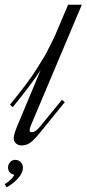

<svg xmlns="http://www.w3.org/2000/svg" viewBox="-102 -615 366 812"><path d="M244 -595 28 -83Q23 -68 23 -65Q23 -56 33 -56Q49 -56 70 -83L160 -193L172 -183L64 -50Q40 -21 24.5 -10.5Q9 0 -10 0Q-25 0 -34.5 -8.5Q-44 -17 -44 -30Q-44 -49 -22 -99L70 -319Q27 -253 -48 -162L-60 -172Q-21 -220 7 -257Q35 -294 56 -328Q77 -362 85 -375Q93 -388 110.5 -423.5Q128 -459 130 -463L186 -595ZM-74 177 -82 164Q-47 141 -42 124Q-68 118 -68 93Q-68 80 -59 70.5Q-50 61 -38 61Q-24 61 -14.5 70.5Q-5 80 -5 94Q-5 116 -26 139.5Q-47 163 -74 177Z"/></svg>

Font: Dynalight
Style: Regular
Weight: 400
Designer: Astigmatic (AOETI)
Foundry: Astigmatic (AOETI)
Version: Version 1.000